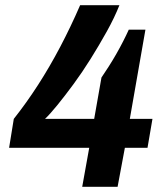

<svg xmlns="http://www.w3.org/2000/svg" viewBox="-20 -718 637 738"><path d="M296 0 323 -150H15L33 -261Q82 -323 126.5 -392Q171 -461 211.5 -538Q252 -615 288 -698H439Q420 -650 390.5 -597Q361 -544 328.5 -492Q296 -440 262.5 -394.5Q229 -349 200.5 -314Q172 -279 153 -261H342L370 -420Q383 -439 398 -462.5Q413 -486 427 -510.5Q441 -535 453.5 -559.5Q466 -584 475 -604H539L479 -261H566L547 -150H460L432 0Z"/></svg>

Font: Archivo SemiBold
Style: Bold Italic
Weight: 700
Italic angle: -10°
Version: Version 2.001